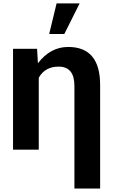

<svg xmlns="http://www.w3.org/2000/svg" viewBox="-20 -842 660 1115"><path d="M55.7 27.3V-558.6H195.3L200.2 -474.6Q272.5 -569.3 376 -569.3Q561.5 -569.3 561.5 -348.6V252.9H412.1V-343.8Q412.1 -455.1 320.3 -455.1Q241.2 -455.1 205.1 -390.6V27.3ZM265.6 -644.5 308.6 -822.3H442.4L353.5 -644.5Z"/></svg>

Font: GenEi M Gothic v2 Bold
Style: Regular
Weight: 700
Version: Version 2.0